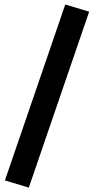

<svg xmlns="http://www.w3.org/2000/svg" viewBox="-20 -732 444 859"><path d="M272 -711.9 378.9 -679.7 108.9 107.4 2 75.2Z"/></svg>

Font: Shabnam WOL
Style: Bold-WOL
Weight: 700
Foundry: DejaVu fonts team - Redesigned by Saber Rastikerdar - Based on Vazir font
Version: Version 5.0.0